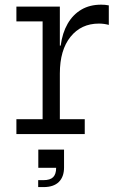

<svg xmlns="http://www.w3.org/2000/svg" viewBox="-20 -560 495 802"><path d="M230 -62H334V0H48.5V-62H158V-470.5H48.5V-532.5H230ZM434.5 -456Q425.5 -458.5 415.2 -460Q405 -461.5 393 -461.5Q319 -461.5 274.5 -406.2Q230 -351 230 -253L213 -369.5H233.5Q240.5 -422.5 262.5 -460.8Q284.5 -499 319.8 -519.8Q355 -540.5 402.5 -540.5Q411.5 -540.5 418.8 -539.8Q426 -539 434.5 -537.5ZM140 65H247.5V120L219.5 141H140ZM214.5 75H247.5V139.5Q247.5 178.5 225.8 200Q204 221.5 161.5 221.5H139.5V192.5H161.5Q189.5 192.5 202 180Q214.5 167.5 214.5 141Z"/></svg>

Font: Hepta Slab
Style: Regular
Weight: 400
Designer: Michael LaGattuta
Foundry: Michael LaGattuta
Version: Version 1.100